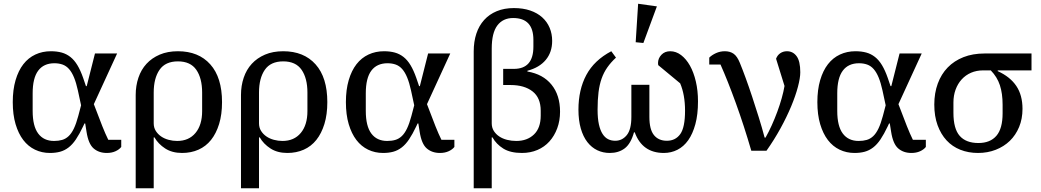

<svg xmlns="http://www.w3.org/2000/svg" viewBox="-20 -803 5547 1023"><path d="M626 -20Q615 -6 595 3Q575 12 549 12Q507 12 479 -12Q451 -36 441 -101L434 -145H430L423 -130Q403 -88 384.5 -60.5Q366 -33 345 -17Q324 -1 300 5.5Q276 12 246 12Q203 12 166.5 -5.5Q130 -23 104 -57Q78 -91 63 -141.5Q48 -192 48 -259Q48 -325 63 -376Q78 -427 104.5 -461Q131 -495 168.5 -512.5Q206 -530 251 -530Q283 -530 308.5 -523Q334 -516 355 -499.5Q376 -483 392.5 -455.5Q409 -428 423 -388L438 -344H442L486 -518H604L480 -248L525 -131Q533 -111 541 -92.5Q549 -74 557 -58H626ZM395 -321Q386 -362 374.5 -390Q363 -418 348 -435Q333 -452 313.5 -459Q294 -466 270 -466Q213 -466 183.5 -426.5Q154 -387 154 -306V-212Q154 -131 183.5 -91.5Q213 -52 268 -52Q292 -52 311 -57.5Q330 -63 345.5 -77.5Q361 -92 373.5 -118Q386 -144 397 -185L412 -242Z M703 -297Q703 -346 717.5 -389Q732 -432 760.5 -463Q789 -494 831 -512Q873 -530 928 -530Q1038 -530 1100.5 -460Q1163 -390 1163 -259Q1163 -193 1147.5 -142.5Q1132 -92 1104.5 -57.5Q1077 -23 1037.5 -5.5Q998 12 950 12Q897 12 860 -12Q823 -36 803 -71H799V200H703ZM924 -52Q986 -52 1021.5 -94.5Q1057 -137 1057 -211V-310Q1057 -386 1026 -431Q995 -476 928 -476Q861 -476 830 -431Q799 -386 799 -310V-146Q799 -123 810 -105.5Q821 -88 838.5 -76Q856 -64 878.5 -58Q901 -52 924 -52Z M1264 -297Q1264 -346 1278.5 -389Q1293 -432 1321.5 -463Q1350 -494 1392 -512Q1434 -530 1489 -530Q1599 -530 1661.5 -460Q1724 -390 1724 -259Q1724 -193 1708.5 -142.5Q1693 -92 1665.5 -57.5Q1638 -23 1598.5 -5.5Q1559 12 1511 12Q1458 12 1421 -12Q1384 -36 1364 -71H1360V200H1264ZM1485 -52Q1547 -52 1582.5 -94.5Q1618 -137 1618 -211V-310Q1618 -386 1587 -431Q1556 -476 1489 -476Q1422 -476 1391 -431Q1360 -386 1360 -310V-146Q1360 -123 1371 -105.5Q1382 -88 1399.5 -76Q1417 -64 1439.5 -58Q1462 -52 1485 -52Z M2401 -20Q2390 -6 2370 3Q2350 12 2324 12Q2282 12 2254 -12Q2226 -36 2216 -101L2209 -145H2205L2198 -130Q2178 -88 2159.5 -60.5Q2141 -33 2120 -17Q2099 -1 2075 5.5Q2051 12 2021 12Q1978 12 1941.5 -5.5Q1905 -23 1879 -57Q1853 -91 1838 -141.5Q1823 -192 1823 -259Q1823 -325 1838 -376Q1853 -427 1879.5 -461Q1906 -495 1943.5 -512.5Q1981 -530 2026 -530Q2058 -530 2083.5 -523Q2109 -516 2130 -499.5Q2151 -483 2167.5 -455.5Q2184 -428 2198 -388L2213 -344H2217L2261 -518H2379L2255 -248L2300 -131Q2308 -111 2316 -92.5Q2324 -74 2332 -58H2401ZM2170 -321Q2161 -362 2149.5 -390Q2138 -418 2123 -435Q2108 -452 2088.5 -459Q2069 -466 2045 -466Q1988 -466 1958.5 -426.5Q1929 -387 1929 -306V-212Q1929 -131 1958.5 -91.5Q1988 -52 2043 -52Q2067 -52 2086 -57.5Q2105 -63 2120.5 -77.5Q2136 -92 2148.5 -118Q2161 -144 2172 -185L2187 -242Z M2731 -52Q2789 -52 2825 -86.5Q2861 -121 2861 -187V-213Q2861 -282 2817.5 -316Q2774 -350 2700 -350H2661V-436H2718Q2822 -436 2822 -554V-591Q2822 -707 2714 -707Q2660 -707 2630 -667.5Q2600 -628 2600 -544V-146Q2600 -123 2611 -105.5Q2622 -88 2640 -76Q2658 -64 2681.5 -58Q2705 -52 2731 -52ZM2504 -529Q2504 -581 2518 -623.5Q2532 -666 2559.5 -696.5Q2587 -727 2627 -743.5Q2667 -760 2718 -760Q2767 -760 2805 -747Q2843 -734 2869 -710.5Q2895 -687 2908.5 -655Q2922 -623 2922 -585Q2922 -525 2888 -484Q2854 -443 2790 -426V-422Q2873 -408 2918.5 -352Q2964 -296 2964 -208Q2964 -160 2949 -119.5Q2934 -79 2907.5 -49.5Q2881 -20 2843.5 -4Q2806 12 2761 12Q2699 12 2661.5 -11.5Q2624 -35 2604 -71H2600V200H2504Z M3229 12Q3193 12 3162.5 -2.5Q3132 -17 3109.5 -46Q3087 -75 3074.5 -118.5Q3062 -162 3062 -219Q3062 -325 3104 -403.5Q3146 -482 3237 -530L3262 -496Q3235 -471 3216 -444Q3197 -417 3185.5 -384.5Q3174 -352 3169 -311.5Q3164 -271 3164 -219Q3164 -172 3171 -140.5Q3178 -109 3190.5 -89.5Q3203 -70 3220 -61.5Q3237 -53 3258 -53Q3295 -53 3319.5 -83Q3344 -113 3344 -180V-351H3440V-180Q3440 -113 3464.5 -83Q3489 -53 3533 -53Q3579 -53 3604.5 -88.5Q3630 -124 3630 -213Q3630 -298 3604 -359L3487 -456Q3486 -460 3486 -467Q3486 -492 3504 -511Q3522 -530 3551 -530Q3582 -530 3609 -509.5Q3636 -489 3656 -453.5Q3676 -418 3687.5 -369Q3699 -320 3699 -263Q3699 -193 3685 -141.5Q3671 -90 3647 -56Q3623 -22 3589.5 -5Q3556 12 3517 12Q3402 12 3362 -98H3358Q3341 -37 3308.5 -12.5Q3276 12 3229 12ZM3367 -578 3380 -783 3480 -769 3408 -574Z M3983 0Q3944 -134 3900.5 -254Q3857 -374 3819 -459H3759V-496Q3773 -510 3795 -520Q3817 -530 3842 -530Q3870 -530 3889 -516.5Q3908 -503 3922 -468Q3936 -434 3953 -387.5Q3970 -341 3987.5 -288Q4005 -235 4022.5 -179Q4040 -123 4054 -70H4059Q4076 -100 4092 -135.5Q4108 -171 4121.5 -207.5Q4135 -244 4145 -279.5Q4155 -315 4160 -345L4115 -490Q4122 -509 4137.5 -519.5Q4153 -530 4173 -530Q4205 -530 4224.5 -503.5Q4244 -477 4244 -418Q4244 -388 4231.5 -340.5Q4219 -293 4195.5 -236.5Q4172 -180 4138.5 -119Q4105 -58 4064 0Z M4913 -20Q4902 -6 4882 3Q4862 12 4836 12Q4794 12 4766 -12Q4738 -36 4728 -101L4721 -145H4717L4710 -130Q4690 -88 4671.5 -60.5Q4653 -33 4632 -17Q4611 -1 4587 5.5Q4563 12 4533 12Q4490 12 4453.5 -5.5Q4417 -23 4391 -57Q4365 -91 4350 -141.5Q4335 -192 4335 -259Q4335 -325 4350 -376Q4365 -427 4391.5 -461Q4418 -495 4455.5 -512.5Q4493 -530 4538 -530Q4570 -530 4595.5 -523Q4621 -516 4642 -499.5Q4663 -483 4679.5 -455.5Q4696 -428 4710 -388L4725 -344H4729L4773 -518H4891L4767 -248L4812 -131Q4820 -111 4828 -92.5Q4836 -74 4844 -58H4913ZM4682 -321Q4673 -362 4661.5 -390Q4650 -418 4635 -435Q4620 -452 4600.5 -459Q4581 -466 4557 -466Q4500 -466 4470.5 -426.5Q4441 -387 4441 -306V-212Q4441 -131 4470.5 -91.5Q4500 -52 4555 -52Q4579 -52 4598 -57.5Q4617 -63 4632.5 -77.5Q4648 -92 4660.5 -118Q4673 -144 4684 -185L4699 -242Z M5296 -428V-424Q5362 -394 5395 -345Q5428 -296 5428 -223Q5428 -170 5410 -126.5Q5392 -83 5360.5 -52.5Q5329 -22 5285.5 -5Q5242 12 5191 12Q5140 12 5097 -5Q5054 -22 5023.5 -55Q4993 -88 4975.5 -136Q4958 -184 4958 -246Q4958 -307 4976.5 -357.5Q4995 -408 5029.5 -443.5Q5064 -479 5113.5 -498.5Q5163 -518 5226 -518H5476V-428ZM5193 -41Q5256 -41 5289 -79.5Q5322 -118 5322 -199V-245Q5322 -305 5307.5 -349Q5293 -393 5259 -428H5218Q5183 -428 5154 -415.5Q5125 -403 5104 -380Q5083 -357 5071.5 -325.5Q5060 -294 5060 -257V-202Q5060 -117 5093.5 -79Q5127 -41 5193 -41Z"/></svg>

Font: IBM Plex Serif Text
Style: Regular
Weight: 450
Designer: Mike Abbink, Paul van der Laan, Pieter van Rosmalen
Foundry: Bold Monday
Version: Version 3.001